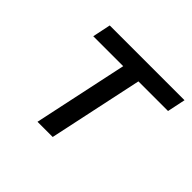

<svg xmlns="http://www.w3.org/2000/svg" viewBox="-129 -695 857 857"><g transform="rotate(45 300.0 -266.0)"><path d="M196 0 291 -446H102L120 -532H592L574 -446H387L292 0Z"/></g></svg>

Font: Geist Mono Medium
Style: Italic
Weight: 500
Italic angle: -12°
Monospace: yes
Designer: Basement.studio, Andrés Briganti, Mateo Zaragoza
Foundry: Basement.studio, Vercel, Andrés Briganti, Guido Ferreyra, Mateo Zaragoza
Version: Version 1.500; ttfautohint (v1.8.4.7-5d5b)